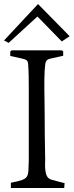

<svg xmlns="http://www.w3.org/2000/svg" viewBox="-46 -933 366 954"><path d="M275 -23 273 1H8V-25Q45 -32 63 -38.5Q81 -45 87.5 -55.5Q94 -66 95 -84.5Q96 -103 97 -134V-497Q97 -526 96.5 -555Q96 -584 94 -612Q93 -627 87.5 -632.5Q82 -638 63.5 -642Q45 -646 5 -655V-677L12 -683H262L268 -677V-656L201 -641Q181 -636 179 -615Q175 -586 174.5 -540.5Q174 -495 175 -446.5Q176 -398 176 -359Q176 -309 176.5 -262Q177 -215 178 -169Q179 -148 178 -119.5Q177 -91 183 -68.5Q189 -46 210 -40Q221 -37 236 -33Q251 -29 263 -26Q275 -23 275 -23ZM-26 -732 143 -913 300 -753 261 -727 140 -851 -3 -720Z"/></svg>

Font: Aref Ruqaa Ink
Style: Regular
Weight: 400
Designer: Abdullah Aref
Version: Version 1.005